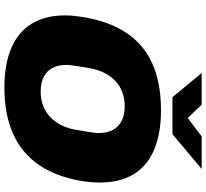

<svg xmlns="http://www.w3.org/2000/svg" viewBox="-52 -873 937 873"><g transform="rotate(90 416.5 -436.5)"><path d="M377 12Q273 12 199.5 -19Q126 -50 88 -111.5Q50 -173 50 -264Q50 -285 52.5 -307.5Q55 -330 59 -354Q79 -468 131 -545Q183 -622 270 -661Q357 -700 482 -700Q587 -700 660.5 -669Q734 -638 772 -576Q810 -514 810 -421Q810 -401 808 -379Q806 -357 802 -334Q782 -220 728.5 -143Q675 -66 587.5 -27Q500 12 377 12ZM396 -153Q432 -153 461.5 -164.5Q491 -176 513 -197Q535 -218 549.5 -247.5Q564 -277 570 -312Q575 -341 578 -359.5Q581 -378 582.5 -389Q584 -400 584.5 -406Q585 -412 585 -417Q585 -453 571.5 -479.5Q558 -506 531 -520.5Q504 -535 463 -535Q427 -535 397.5 -523.5Q368 -512 346.5 -491Q325 -470 310.5 -440.5Q296 -411 290 -376Q285 -346 282 -327.5Q279 -309 277.5 -298Q276 -287 275.5 -281Q275 -275 275 -270Q275 -235 288 -208.5Q301 -182 328 -167.5Q355 -153 396 -153ZM748 -885 590 -752H422L312 -885H456L541 -796H483L600 -885Z"/></g></svg>

Font: Archivo SemiBold Black
Style: Italic
Weight: 900
Italic angle: -10°
Version: Version 2.001